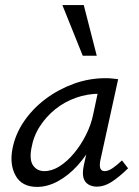

<svg xmlns="http://www.w3.org/2000/svg" viewBox="-20 -727 547 754"><path d="M126 7Q66 7 41.5 -37Q17 -81 29 -143Q40 -200 74 -250Q108 -300 158.5 -338Q209 -376 269.5 -398Q330 -420 395 -420Q411 -420 422.5 -418.5Q434 -417 444 -416L374 -97Q366 -55 391 -55Q405 -55 422 -66.5Q439 -78 459 -97L483 -66Q447 -31 418 -12.5Q389 6 361 6Q341 6 326.5 -3Q312 -12 307.5 -30Q303 -48 309 -77L346 -243L387 -277Q374 -218 347 -167Q320 -116 284 -76.5Q248 -37 207 -15Q166 7 126 7ZM154 -55Q184 -55 214 -74Q244 -93 271 -125.5Q298 -158 318 -198Q338 -238 346 -278L369 -386L407 -356Q399 -358 390 -358.5Q381 -359 373 -359Q323 -359 278 -343Q233 -327 197 -298Q161 -269 136 -230Q111 -191 103 -143Q95 -98 110.5 -76.5Q126 -55 154 -55ZM305 -508 225 -707H309L360 -508Z"/></svg>

Font: Ysabeau Infant Medium
Style: Italic
Weight: 500
Italic angle: -12°
Designer: Christian Thalmann (Catharsis Fonts)
Version: Version 2.001;gftools[0.9.30]; featfreeze: ss01,ss02,lnum